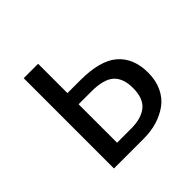

<svg xmlns="http://www.w3.org/2000/svg" viewBox="-139 -659 791 791"><g transform="rotate(-45 256.5 -263.0)"><path d="M256.8 -355Q373 -355 425 -309.3Q477.1 -263.7 477.1 -179.2Q477.1 -133.8 460.4 -98.6Q443.8 -63.5 414.8 -42.5Q385.7 -21.5 349.6 -10.7Q313.5 0 272 0H98.1V-525.9H182.1V-355ZM265.1 -65.9Q323.7 -65.9 356 -92.3Q388.2 -118.7 388.2 -179.2Q388.2 -235.4 358.2 -262.7Q328.1 -290 255.9 -290H182.1V-65.9Z"/></g></svg>

Font: Fira Sans Book
Style: Regular
Weight: 350
Designer: Carrois Corporate & Edenspiekermann AG
Foundry: Carrois Corporate GbR & Edenspiekermann AG
Version: Version 4.203;PS 004.203;hotconv 1.0.88;makeotf.lib2.5.64775